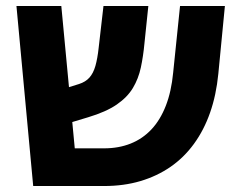

<svg xmlns="http://www.w3.org/2000/svg" viewBox="-20 -622 797 642"><path d="M91 0 35 -602H185L230 -126H328Q377 -126 417 -142Q457 -158 486.5 -189.5Q516 -221 534.5 -268.5Q553 -316 559 -379L582 -602H732L710 -375Q703 -304 682.5 -245.5Q662 -187 628.5 -141Q595 -95 550 -64Q505 -33 449.5 -16.5Q394 0 328 0ZM149 -192 138 -308 244 -341Q266 -348 279 -362.5Q292 -377 299 -401.5Q306 -426 310 -463L326 -602H476L463 -477Q459 -434 451 -396.5Q443 -359 424.5 -328Q406 -297 370.5 -272.5Q335 -248 275 -230Z"/></svg>

Font: Noto Sans Hebrew
Style: Bold
Weight: 700
Designer: Monotype Design Team
Foundry: Monotype Imaging Inc.
Version: Version 2.003